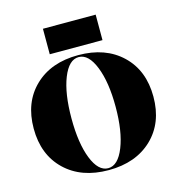

<svg xmlns="http://www.w3.org/2000/svg" viewBox="-121 -937 979 1055"><g transform="rotate(-15 368.5 -410.0)"><path d="M219 -687V-832H519V-687ZM616 -77Q523 12 368 12Q213 12 120.5 -77Q28 -166 28 -315Q28 -464 120.5 -553Q213 -642 368 -642Q523 -642 616 -553Q709 -464 709 -315Q709 -166 616 -77ZM277.5 -86Q312 1 368 1Q424 1 459 -87Q494 -175 494 -315Q494 -455 459 -543Q424 -631 368 -631Q312 -631 277.5 -544Q243 -457 243 -315Q243 -173 277.5 -86Z"/></g></svg>

Font: Arapey Black-Display
Style: Regular
Weight: 900
Designer: Eduardo Rodriguez Tunni
Foundry: Eduardo Rodriguez Tunni
Version: Version 4.000